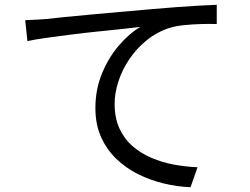

<svg xmlns="http://www.w3.org/2000/svg" viewBox="-20 -748 1040 799"><path d="M85 -664Q114 -665 137 -666.5Q160 -668 174 -669Q198 -672 243.5 -676.5Q289 -681 348 -686.5Q407 -692 475 -698Q543 -704 612 -710Q667 -715 716 -718.5Q765 -722 807 -724.5Q849 -727 882 -728V-648Q854 -649 818 -648Q782 -647 747 -643.5Q712 -640 686 -632Q633 -615 590.5 -580.5Q548 -546 518 -501.5Q488 -457 472.5 -408.5Q457 -360 457 -316Q457 -257 477 -213.5Q497 -170 531.5 -140Q566 -110 610.5 -91Q655 -72 704 -63Q753 -54 802 -52L773 31Q718 29 661.5 15.5Q605 2 554 -23.5Q503 -49 463 -88Q423 -127 400 -179Q377 -231 377 -298Q377 -376 404.5 -442.5Q432 -509 475 -559Q518 -609 564 -636Q532 -632 485 -627Q438 -622 383.5 -616.5Q329 -611 275 -604Q221 -597 173.5 -590.5Q126 -584 94 -577Z"/></svg>

Font: Noto Sans TC
Style: Regular
Weight: 400
Designer: Ryoko NISHIZUKA  (kana, bopomofo & ideographs); Paul D. Hunt (Latin, Greek & Cyrillic); Sandoll Communications , Soo-you
Foundry: Adobe
Version: Version 2.004-H2;hotconv 1.0.118;makeotfexe 2.5.65603